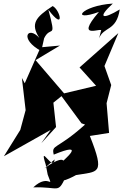

<svg xmlns="http://www.w3.org/2000/svg" viewBox="-20 -805 693 1079"><path d="M212 0 295 -91 280 -228 342 -278 180 -467 317 -549 208 -539 119 -337 103 -367 124 -186 94 -75 2 73 265 -75ZM228 -590C265 -666 299 -575 252 -750C347 -625 319 -749 276 -771C179 -708 150 -671 201 -592C137 -664 85 -586 212 -518ZM287 91C281 166 196 -8 237 120L248 176C282 269 257 163 167 248C314 243 303 287 349 190C285 245 451 159 400 180C534 157 572 179 485 -41L593 -58L579 -225L605 -327L567 -434L645 -619L427 -426L520 -323L318 -275L438 -112L458 -105C298 39 268 5 282 64C467 -12 353 83 297 133C337 154 388 27 229 141ZM537 -590C563 -657 634 -628 653 -752C558 -694 523 -702 614 -785C432 -773 374 -679 536 -738C389 -567 569 -662 547 -629Z"/></svg>

Font: Asimov Silicon
Style: Regular
Weight: 400
Designer: Google
Version: Version 2.000980; 2014